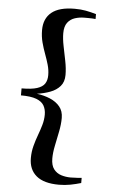

<svg xmlns="http://www.w3.org/2000/svg" viewBox="-62 -847 612 1027"><g transform="rotate(5 244.0 -333.5)"><path d="M294.5 138.5Q213.5 138.5 173 104.8Q132.5 71 132.5 9.5Q132.5 -25 140.8 -56.2Q149 -87.5 159.8 -116.2Q170.5 -145 178.5 -172.8Q186.5 -200.5 186.5 -228.5Q186.5 -256 174.8 -276.8Q163 -297.5 133.5 -308.8Q104 -320 50.5 -320V-357.5Q104 -357.5 133.5 -367Q163 -376.5 174.8 -394.8Q186.5 -413 186.5 -440Q186.5 -468 178.5 -495.8Q170.5 -523.5 159.8 -552.2Q149 -581 140.8 -612Q132.5 -643 132.5 -678Q132.5 -740 173.2 -773.2Q214 -806.5 297 -806.5Q330 -806.5 356.5 -801.5Q383 -796.5 412.5 -788V-761.5Q406.5 -762.5 394.5 -763Q382.5 -763.5 370.5 -763.5Q358.5 -763.5 352 -763.5Q326 -763.5 301.8 -755.8Q277.5 -748 262.2 -727.8Q247 -707.5 247 -671Q247 -640.5 254.8 -602.2Q262.5 -564 270.5 -524.2Q278.5 -484.5 278.5 -449.5Q278.5 -412 258.5 -389Q238.5 -366 206 -353.8Q173.5 -341.5 134.5 -336Q173.5 -331 206 -317.2Q238.5 -303.5 258.5 -279.5Q278.5 -255.5 278.5 -218.5Q278.5 -184 270.5 -144.5Q262.5 -105 254.8 -67.2Q247 -29.5 247 1Q247 38.5 262.5 58.8Q278 79 302.5 86.8Q327 94.5 353.5 94.5Q360.5 94 372 93.8Q383.5 93.5 395 93Q406.5 92.5 412.5 91.5V119Q385.5 127 356 132.8Q326.5 138.5 294.5 138.5Z"/></g></svg>

Font: Merriweather 120pt SemiBold
Style: Regular
Weight: 600
Version: Version 2.100